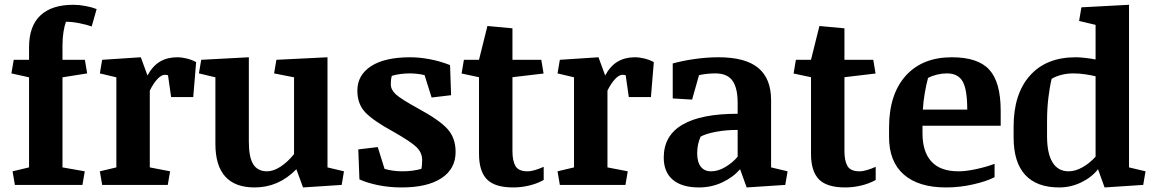

<svg xmlns="http://www.w3.org/2000/svg" viewBox="-20 -783 4886 813"><path d="M103 -582.5Q103 -672.4 150.9 -717.5Q198.7 -762.7 290.5 -762.7Q315.4 -762.7 342.5 -757.6Q369.6 -752.4 389.2 -744.6L368.2 -670.9Q346.7 -678.7 315.7 -684.8Q284.7 -690.9 259.3 -690.9Q252.9 -673.8 248.8 -647.9Q244.6 -622.1 244.6 -590.3V-529.8H339.4L349.1 -472.2L244.6 -455.6V-74.2L338.9 -57.6L329.1 0H43L33.2 -57.6L103 -74.2V-455.6L28.3 -472.2L38.1 -529.8H103Z M472.7 -455.6 402.8 -472.2 412.6 -529.8 576.2 -540.5 604.5 -463.4Q626 -503.4 657.2 -522Q688.5 -540.5 730 -540.5Q749.5 -540.5 771 -535.2Q792.5 -529.8 810.5 -520L798.3 -372.1H704.6L691.4 -464.4Q688 -465.3 684.6 -465.8Q681.2 -466.3 678.2 -466.3Q663.6 -466.3 646.7 -448.5Q629.9 -430.7 614.3 -399.4V-74.2L700.2 -57.6L690.4 0H412.6L402.8 -57.6L472.7 -74.2Z M1033.7 -182.1Q1033.7 -117.7 1052.2 -87.6Q1070.8 -57.6 1111.3 -57.6Q1137.7 -57.6 1167.7 -77.1Q1197.8 -96.7 1225.1 -130.4V-455.6L1140.6 -472.2L1150.4 -529.8L1366.7 -540.5V-74.2L1436.5 -57.6L1426.8 0L1263.2 10.7L1234.9 -66.4Q1197.3 -27.8 1153.1 -8.5Q1108.9 10.7 1058.1 10.7Q975.1 10.7 933.6 -35.6Q892.1 -82 892.1 -172.9V-455.6L822.3 -472.2L832 -529.8L1033.7 -540.5Z M1749.5 -324.2Q1839.8 -275.4 1874.5 -237.3Q1909.2 -199.2 1909.2 -139.6Q1909.2 -67.9 1849.4 -28.6Q1789.6 10.7 1680.7 10.7Q1628.4 10.7 1581.8 1.2Q1535.2 -8.3 1502 -23.4L1497.1 -150.4L1579.6 -160.2L1608.4 -67.9Q1625 -63 1644.5 -60.3Q1664.1 -57.6 1684.1 -57.6Q1706.5 -57.6 1726.6 -60.3Q1746.6 -63 1764.2 -67.9Q1766.1 -75.7 1766.8 -85.7Q1767.6 -95.7 1767.6 -105Q1767.6 -136.7 1743.4 -160.2Q1719.2 -183.6 1645 -225.6Q1561 -271.5 1527.1 -306.9Q1493.2 -342.3 1493.2 -399.4Q1493.2 -464.8 1551 -502.7Q1608.9 -540.5 1717.3 -540.5Q1755.9 -540.5 1800 -532.2Q1844.2 -523.9 1885.7 -507.3L1890.1 -379.9L1807.6 -370.1L1777.8 -464.8Q1762.2 -468.8 1745.4 -470.5Q1728.5 -472.2 1713.9 -472.2Q1695.3 -472.2 1675 -469.5Q1654.8 -466.8 1639.2 -461.9Q1636.7 -454.1 1635.7 -444.8Q1634.8 -435.5 1634.8 -426.3Q1634.8 -403.3 1655.8 -383.8Q1676.8 -364.3 1749.5 -324.2Z M2272 -529.8 2281.7 -471.7 2149.9 -456.1V-142.6Q2149.9 -102.1 2162.8 -79.8Q2175.8 -57.6 2213.9 -57.6Q2228 -57.6 2246.6 -63.2Q2265.1 -68.8 2282.2 -76.7V-21Q2255.9 -5.9 2221.7 2.4Q2187.5 10.7 2153.3 10.7Q2075.2 10.7 2041.7 -23.7Q2008.3 -58.1 2008.3 -131.8V-456.1L1934.6 -471.7L1944.3 -529.8H2008.3L2043.9 -672.9L2149.9 -663.1V-529.8Z M2410.6 -455.6 2340.8 -472.2 2350.6 -529.8 2514.2 -540.5 2542.5 -463.4Q2564 -503.4 2595.2 -522Q2626.5 -540.5 2668 -540.5Q2687.5 -540.5 2709 -535.2Q2730.5 -529.8 2748.5 -520L2736.3 -372.1H2642.6L2629.4 -464.4Q2626 -465.3 2622.6 -465.8Q2619.1 -466.3 2616.2 -466.3Q2601.6 -466.3 2584.7 -448.5Q2567.9 -430.7 2552.2 -399.4V-74.2L2638.2 -57.6L2628.4 0H2350.6L2340.8 -57.6L2410.6 -74.2Z M3245.1 -74.2 3314.9 -57.6 3305.2 0 3141.6 10.7 3113.8 -66.4Q3083.5 -31.7 3037.8 -10.5Q2992.2 10.7 2939.9 10.7Q2867.7 10.7 2829.1 -21.7Q2790.5 -54.2 2790.5 -115.7Q2790.5 -208.5 2869.4 -254.9Q2948.2 -301.3 3103.5 -301.3V-346.7Q3103.5 -411.1 3081.3 -441.7Q3059.1 -472.2 3009.3 -472.2Q2988.8 -472.2 2970.9 -470Q2953.1 -467.8 2939.9 -464.8L2910.6 -361.3L2828.6 -366.2V-514.2Q2870.1 -525.9 2922.1 -533.2Q2974.1 -540.5 3022.9 -540.5Q3136.2 -540.5 3190.7 -495.4Q3245.1 -450.2 3245.1 -358.9ZM3103.5 -232.9Q3054.7 -232.9 3012.5 -225.1Q2970.2 -217.3 2946.8 -204.6Q2940.9 -192.4 2936.5 -174.1Q2932.1 -155.8 2932.1 -134.3Q2932.1 -97.2 2947.3 -77.4Q2962.4 -57.6 2990.7 -57.6Q3021.5 -57.6 3052.5 -76.4Q3083.5 -95.2 3103.5 -119.6Z M3677.7 -529.8 3687.5 -471.7 3555.7 -456.1V-142.6Q3555.7 -102.1 3568.6 -79.8Q3581.5 -57.6 3619.6 -57.6Q3633.8 -57.6 3652.3 -63.2Q3670.9 -68.8 3688 -76.7V-21Q3661.6 -5.9 3627.4 2.4Q3593.3 10.7 3559.1 10.7Q3481 10.7 3447.5 -23.7Q3414.1 -58.1 3414.1 -131.8V-456.1L3340.3 -471.7L3350.1 -529.8H3414.1L3449.7 -672.9L3555.7 -663.1V-529.8Z M3886.2 -250.5V-218.3Q3886.2 -140.1 3924.1 -98.9Q3961.9 -57.6 4038.6 -57.6Q4071.8 -57.6 4115.7 -67.4Q4159.7 -77.1 4191.4 -89.4V-32.7Q4155.8 -14.6 4099.6 -2Q4043.5 10.7 3985.4 10.7Q3869.6 10.7 3807.1 -43.9Q3744.6 -98.6 3744.6 -202.1V-242.7Q3744.6 -383.3 3814.9 -461.9Q3885.3 -540.5 4010.3 -540.5Q4121.6 -540.5 4169.4 -487.5Q4217.3 -434.6 4217.3 -314V-250.5ZM3909.7 -453.1Q3901.9 -424.8 3895.8 -388.7Q3889.6 -352.5 3887.7 -318.8H4075.7Q4075.7 -404.3 4056.2 -438.2Q4036.6 -472.2 3989.7 -472.2Q3969.2 -472.2 3948.5 -467.3Q3927.7 -462.4 3909.7 -453.1Z M4760.7 -74.2 4830.6 -57.6 4820.8 0 4657.2 10.7 4629.4 -66.4Q4602.1 -31.7 4557.9 -10.5Q4513.7 10.7 4464.8 10.7Q4370.1 10.7 4321 -42.5Q4272 -95.7 4272 -201.7V-247.1Q4272 -384.8 4340.8 -462.6Q4409.7 -540.5 4534.7 -540.5Q4553.2 -540.5 4575.7 -537.8Q4598.1 -535.2 4619.1 -531.2V-677.7L4549.3 -694.3L4559.1 -752L4760.7 -762.7ZM4413.6 -206.5Q4413.6 -133.3 4436.8 -95.5Q4460 -57.6 4504.9 -57.6Q4533.7 -57.6 4564.2 -75Q4594.7 -92.3 4619.1 -119.6V-460Q4601.6 -464.4 4575.9 -468.3Q4550.3 -472.2 4524.9 -472.2Q4497.1 -472.2 4472.9 -465.6Q4448.7 -459 4433.1 -449.2Q4424.8 -415.5 4419.2 -368.9Q4413.6 -322.3 4413.6 -270Z"/></svg>

Font: Noticia Text
Style: Bold
Weight: 700
Designer: JM Sole
Foundry: JM Sole
Version: Version 1.003